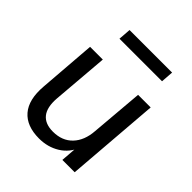

<svg xmlns="http://www.w3.org/2000/svg" viewBox="-195 -834 970 970"><g transform="rotate(45 290.5 -348.5)"><path d="M238 7Q149 7 105 -44Q61 -95 69 -195L93 -503H184L159 -200Q154 -133 180.5 -100Q207 -67 263 -67Q329 -67 368 -108Q407 -149 412 -220L436 -503H526L486 0H398L406 -105L419 -110Q397 -53 348.5 -23Q300 7 238 7ZM169 -637 174 -704H478L473 -637Z"/></g></svg>

Font: Muli Medium
Style: Italic
Weight: 500
Italic angle: -4.541°
Designer: Vernon Adams
Foundry: Vernon Adams
Version: Version 2.100; ttfautohint (v1.8.1.43-b0c9)